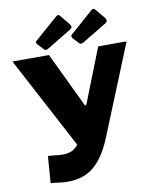

<svg xmlns="http://www.w3.org/2000/svg" viewBox="-102 -1038 895 1118"><g transform="rotate(-10 345.5 -479.0)"><path d="M107 -6 119 -164 150 -162Q204 -154 236 -160Q268 -166 289 -188.5Q310 -211 325 -251L518 -742H686L468 -206Q417 -81 341.5 -32Q266 17 143 -2ZM314 -170 11 -742H227L380 -422Q386 -409 393 -424L440 -412ZM330 -956 376 -900Q384 -891 384.5 -882.5Q385 -874 372 -866L232 -781Q221 -775 215.5 -774.5Q210 -774 203 -781L173 -813Q159 -827 170 -836L308 -957Q320 -968 330 -956ZM538 -956 585 -900Q592 -891 592.5 -882.5Q593 -874 581 -866L440 -781Q429 -775 423.5 -774.5Q418 -774 411 -781L381 -813Q368 -827 379 -836L516 -957Q528 -968 538 -956Z"/></g></svg>

Font: Libre Franklin ExtraBold
Style: Regular
Weight: 800
Designer: Pablo Impallari, Rodrigo Fuenzalida, Nhung Nguyen
Foundry: Impallari Type
Version: Version 3.000